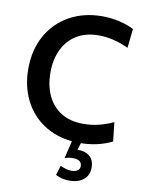

<svg xmlns="http://www.w3.org/2000/svg" viewBox="-101 -783 814 1086"><g transform="rotate(10 306.0 -240.0)"><path d="M402 14 390 54H394Q437 54 461.5 76.5Q486 99 486 139Q486 185 455 209.5Q424 234 375 234Q329 234 295 215L312 160Q348 177 376 177Q398 177 411 168Q424 159 424 142Q424 124 411 114.5Q398 105 373 105Q349 105 326 113L350 12Q257 3 186 -44Q115 -91 75.5 -170Q36 -249 36 -350Q36 -459 82.5 -541.5Q129 -624 211 -669Q293 -714 397 -714Q449 -714 496 -703Q543 -692 580 -673L568 -563Q481 -604 396 -604Q322 -604 269.5 -571.5Q217 -539 190 -481.5Q163 -424 163 -350Q163 -276 189.5 -218.5Q216 -161 268 -128.5Q320 -96 394 -96Q441 -96 482.5 -106Q524 -116 568 -136L580 -27Q499 13 402 14Z"/></g></svg>

Font: Cabin SemiBold
Style: Regular
Weight: 600
Designer: Pablo Impallari
Foundry: Pablo Impallari. http://www.impallari.com Igino Marini. http://www.ikern.com
Version: Version 2.200